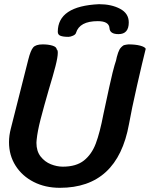

<svg xmlns="http://www.w3.org/2000/svg" viewBox="-20 -876 716 917"><path d="M595 -769Q595 -713 546 -713Q505 -713 503 -741Q501 -775 447 -775Q360 -775 343 -719Q341 -711 328.5 -705.5Q316 -700 307 -700Q282 -700 269 -705Q256 -710 256 -724Q256 -847 453 -856Q512 -856 553.5 -834Q595 -812 595 -769ZM184 -664Q211 -664 230.5 -658Q250 -652 251 -640Q256 -637 256 -624Q256 -603 245 -560Q234 -517 213 -448Q189 -365 174 -307Q159 -249 155 -208L154 -194Q154 -154 174 -128.5Q194 -103 223 -91.5Q252 -80 280 -80Q344 -80 381 -109.5Q418 -139 437.5 -190.5Q457 -242 474 -331Q483 -376 502 -461Q521 -546 527 -564Q536 -590 538 -604Q544 -627 550.5 -639Q557 -651 571 -660Q575 -661 582 -662.5Q589 -664 593 -664Q627 -664 649.5 -658Q672 -652 676 -643Q661 -584 634.5 -467.5Q608 -351 596 -283Q541 21 266 21Q196 21 141 -7Q86 -35 54.5 -84.5Q23 -134 23 -197Q23 -229 32 -263L115 -591Q126 -635 138.5 -649.5Q151 -664 184 -664Z"/></svg>

Font: Sriracha
Style: Regular
Weight: 400
Designer: Suppakit Chalermlarp
Version: Version 1.002g